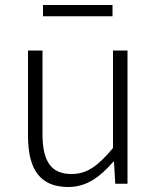

<svg xmlns="http://www.w3.org/2000/svg" viewBox="-20 -735 630 768"><path d="M253 13C327 13 381 -28 433 -88H436L441 0H490V-533H432V-143C372 -71 328 -39 266 -39C184 -39 150 -90 150 -199V-533H92V-192C92 -55 142 13 253 13ZM152 -670H430V-715H152Z"/></svg>

Font: Noto Sans CJK KR Light
Style: Regular
Weight: 300
Designer: Ryoko NISHIZUKA (kana & ideographs); Paul D. Hunt (Latin, Greek & Cyrillic); Wenlong ZHANG (bopomofo); Sandoll Communica
Foundry: Adobe Systems Incorporated
Version: Version 1.004;PS 1.004;hotconv 1.0.82;makeotf.lib2.5.63406